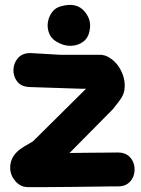

<svg xmlns="http://www.w3.org/2000/svg" viewBox="-20 -772 581 792"><path d="M92 0H152Q195 0 274 -1Q310 -1 358 -2Q406 -3 433 -3H466Q494 -3 510.5 -17Q527 -31 532.5 -52Q538 -73 532.5 -94Q527 -115 510.5 -129Q494 -143 466 -143Q459 -143 426.5 -142.5Q394 -142 357 -142Q308 -141 272 -141L266 -140L446 -322L471 -354Q477 -362 480 -367Q483 -372 485 -376Q491 -387 493 -400Q499 -439 481 -477Q463 -515 430 -535Q417 -543 403 -545Q401 -545 399 -546H229Q228 -546 108 -553Q74 -554 55.5 -534Q37 -514 35.5 -486.5Q34 -459 50 -437Q66 -415 100 -413L313 -406H335L116 -189Q113 -187 101 -180Q88 -173 82 -169Q51 -151 37 -130Q21 -106 22 -78Q23 -48 44 -24Q58 -8 78 -2Q82 -1 87 -1Q89 0 92 0ZM350 -649Q358 -688 331 -722Q298 -765 231 -746Q208 -740 194.5 -721.5Q181 -703 177.5 -680Q174 -657 182.5 -635Q191 -613 213 -600Q243 -582 273 -583Q303 -584 324.5 -601Q346 -618 350 -649Z"/></svg>

Font: Balsamiq Sans
Style: Bold
Weight: 700
Designer: Michael Angeles
Foundry: Balsamiq SRL
Version: Version 1.020; ttfautohint (v1.8.4.7-5d5b);gftools[0.9.26]